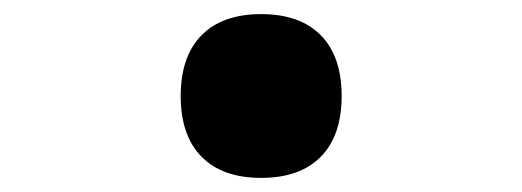

<svg xmlns="http://www.w3.org/2000/svg" viewBox="-20 -242 740 272"><path d="M350 10Q295 10 265.5 -20Q236 -50 236 -106Q236 -162 265.5 -192Q295 -222 350 -222Q405 -222 434.5 -192Q464 -162 464 -106Q464 -50 434.5 -20Q405 10 350 10Z"/></svg>

Font: Martian Mono SemiExpanded SemiBold
Style: Regular
Weight: 600
Monospace: yes
Version: Version 0.930